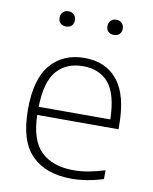

<svg xmlns="http://www.w3.org/2000/svg" viewBox="-85 -811 702 883"><g transform="rotate(10 266.0 -369.0)"><path d="M309.5 9Q189 9 123.2 -57.2Q57.5 -123.5 57.5 -270Q57.5 -413 116 -480.8Q174.5 -548.5 274 -548.5Q373 -548.5 428.2 -480.5Q483.5 -412.5 483.5 -270V-252.5H104Q107 -133.5 161 -82.2Q215 -31 313 -31Q346.5 -31 382 -37.5Q417.5 -44 457.5 -56.5V-15.5Q380.5 9 309.5 9ZM273.5 -510Q196 -510 151.2 -459.2Q106.5 -408.5 104 -290.5H438.5Q436 -408 393.5 -459Q351 -510 273.5 -510ZM386.5 -676Q370.5 -676 360.8 -685.2Q351 -694.5 351 -711Q351 -727 360.8 -737Q370.5 -747 386.5 -747Q402.5 -747 412.5 -737Q422.5 -727 422.5 -711Q422.5 -694.5 412.5 -685.2Q402.5 -676 386.5 -676ZM163.5 -676Q147.5 -676 137.5 -685.2Q127.5 -694.5 127.5 -711Q127.5 -727 137.5 -737Q147.5 -747 163.5 -747Q179.5 -747 189.2 -737Q199 -727 199 -711Q199 -694.5 189.2 -685.2Q179.5 -676 163.5 -676Z"/></g></svg>

Font: Encode Sans Semi Expanded ExtraLight
Style: Regular
Weight: 200
Width: 6
Designer: Multiple Designers
Foundry: Impallari Type
Version: Version 3.000; ttfautohint (v1.8.3) -l 8 -r 50 -G 200 -x 14 